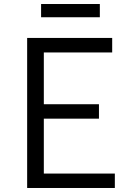

<svg xmlns="http://www.w3.org/2000/svg" viewBox="-20 -936 623 956"><path d="M115.2 -747.1H538.6V-674.8H198.2V-417H472.7V-345.2H198.2V-71.8H551.8V0H115.2ZM184.6 -916H477.1V-850.1H184.6Z"/></svg>

Font: Armata
Style: Regular
Weight: 400
Designer: Viktoriya Grabowska
Foundry: Viktoriya Grabowska
Version: Version 1.003